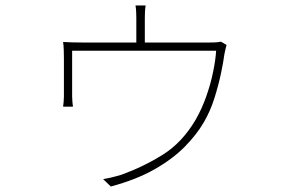

<svg xmlns="http://www.w3.org/2000/svg" viewBox="-20 -623 1040 700"><path d="M511 -603Q509 -592 508.5 -578.5Q508 -565 508 -557Q508 -549 508 -527Q508 -505 508 -481.5Q508 -458 508 -445H477Q477 -458 477 -481.5Q477 -505 477 -527Q477 -549 477 -557Q477 -565 476.5 -578.5Q476 -592 474 -603ZM806 -459Q805 -455 802.5 -445.5Q800 -436 798 -425Q795 -400 786 -357Q777 -314 762 -266Q747 -218 723 -177Q697 -132 653 -87.5Q609 -43 543 -5.5Q477 32 384 57L356 30Q368 28 380 25.5Q392 23 403.5 19.5Q415 16 423 14Q503 -15 573.5 -59Q644 -103 693 -186Q716 -226 732 -271.5Q748 -317 757 -361Q766 -405 768 -438H243Q243 -424 243 -399.5Q243 -375 243 -348.5Q243 -322 243 -301Q243 -280 243 -271Q243 -263 244 -251.5Q245 -240 246 -234H210Q211 -240 212 -251.5Q213 -263 213 -271Q213 -280 213 -298.5Q213 -317 213 -339.5Q213 -362 213 -381Q213 -400 213 -410Q213 -422 212.5 -440Q212 -458 210 -470Q224 -469 244 -468.5Q264 -468 283 -468H743Q763 -468 772.5 -469Q782 -470 786 -471Z"/></svg>

Font: Noto Sans SC Thin Thin
Style: Regular
Weight: 250
Version: Version 2.004-H2;hotconv 1.0.118;makeotfexe 2.5.65603